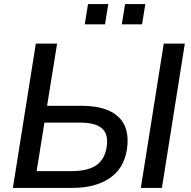

<svg xmlns="http://www.w3.org/2000/svg" viewBox="-20 -918 935 938"><path d="M43 0 155 -705H259L210 -401H381Q500 -401 558 -347.5Q616 -294 600 -187Q585 -94 515 -47Q445 0 334 0ZM668 0 780 -705H883L771 0ZM159 -82H329Q408 -82 449.5 -110Q491 -138 501 -199Q511 -261 479 -290Q447 -319 369 -319H197ZM575 -799 591 -898H690L674 -799ZM394 -799 410 -898H509L493 -799Z"/></svg>

Font: Mulish SemiBold
Style: Italic
Weight: 600
Italic angle: -9°
Designer: Vernon Adams
Foundry: Vernon Adams
Version: Version 3.603; ttfautohint (v1.8.3)